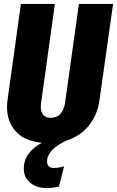

<svg xmlns="http://www.w3.org/2000/svg" viewBox="-20 -715 599 983"><path d="M559 -695 489 -200Q479 -128 436 -73.5Q393 -19 322 4Q221 50 221 112Q221 128 230 136.5Q239 145 255 145Q278 145 308 137L282 240Q252 248 220 248Q168 248 135 221Q102 194 102 149Q102 104 127 71Q152 38 195 16Q106 8 61 -42Q16 -92 16 -167Q16 -187 19 -206L87 -695H261L190 -185Q189 -179 189 -166Q189 -141 201.5 -126.5Q214 -112 240 -112Q272 -112 290 -133Q308 -154 313 -188L384 -695Z"/></svg>

Font: Fira Sans Extra Condensed ExtraBold
Style: Italic
Weight: 800
Width: 3
Italic angle: -8°
Designer: Carrois Corporate & Edenspiekermann AG
Foundry: Carrois Corporate GbR & Edenspiekermann AG
Version: Version 4.203